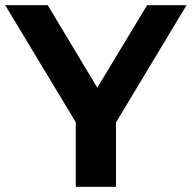

<svg xmlns="http://www.w3.org/2000/svg" viewBox="-33 -720 739 740"><path d="M414 -248 686 -700H534L342 -382L151 -700H-13L259 -249V0H414Z"/></svg>

Font: Montserrat-Alt1
Style: Bold
Weight: 700
Designer: Differentunic
Foundry: Differentunic
Version: Version 7.222